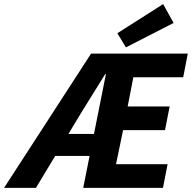

<svg xmlns="http://www.w3.org/2000/svg" viewBox="-55 -912 932 932"><path d="M-35.3 0 387.1 -651.8H856.7L834.3 -536.8H592.3L564.7 -395.3H768.5L746 -280.3H542.5L508.2 -115H758.5L736 0H348.9L459.3 -552.9H456.1Q426.3 -504.4 397.6 -458.9Q369 -413.3 339.8 -365.6L119.4 0ZM140.5 -155.1 163.3 -261.9H472.4L451.2 -155.1ZM556.2 -682 514.6 -750.7 736.9 -892.1 787.7 -800.6Z"/></svg>

Font: Source Sans Variable
Style: Italic
Weight: 200
Italic angle: -11°
Designer: Paul D. Hunt
Foundry: Adobe Systems Incorporated
Version: Version 3.006;hotconv 1.0.111;makeotfexe 2.5.65597